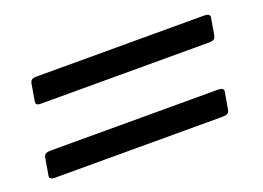

<svg xmlns="http://www.w3.org/2000/svg" viewBox="-51 -494 633 462"><g transform="rotate(-20 265.0 -263.0)"><path d="M496 -385Q510 -385 510 -377Q510 -374 509 -370L503 -335Q502 -326 498 -323Q494 -320 484 -320H56Q46 -320 43.5 -323Q41 -326 43 -335L49 -370Q50 -379 54 -382Q58 -385 68 -385ZM26 -141Q12 -141 12 -149Q12 -152 13 -156L19 -191Q20 -200 24 -203Q28 -206 38 -206H466Q480 -206 480 -198Q480 -195 479 -191L473 -156Q472 -147 468 -144Q464 -141 454 -141Z"/></g></svg>

Font: Crete Round
Style: Italic
Weight: 400
Designer: Veronika Burian
Foundry: TypeTogether
Version: Version 1.001; ttfautohint (v1.6)